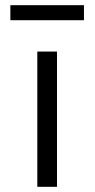

<svg xmlns="http://www.w3.org/2000/svg" viewBox="-20 -721 365 741"><path d="M124 0V-522H200V0ZM20 -643V-701H304V-643Z"/></svg>

Font: Lexend Exa Light
Style: Regular
Weight: 300
Designer: Bonnie Shaver-Troup, Thomas Jockin
Foundry: Lexend
Version: Version 1.007